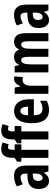

<svg xmlns="http://www.w3.org/2000/svg" viewBox="1130 -1935 815 3115"><g transform="rotate(-90 1537.5 -377.5)"><path d="M245 -557C179 -557 120 -541 71 -511L106 -414C151 -440 187 -452 218 -452C260 -452 279 -423 279 -364V-341L211 -338C93 -333 29 -275 29 -162C29 -74 65 10 155 10C219 10 257 -17 290 -73H292L314 0H409V-363C409 -491 352 -557 245 -557ZM242 -252 279 -254V-203C279 -137 250 -94 209 -94C177 -94 160 -118 160 -167C160 -221 187 -249 242 -252Z M753 -439V-547H665V-573C665 -633 676 -655 704 -655C720 -655 737 -651 755 -645L783 -743C742 -759 715 -765 676 -765C575 -765 534 -702 534 -564V-547L472 -508V-439H534V0H665V-439Z M1051 -439V-547H963V-573C963 -633 974 -655 1002 -655C1018 -655 1035 -651 1053 -645L1081 -743C1040 -759 1013 -765 974 -765C873 -765 832 -702 832 -564V-547L770 -508V-439H832V0H963V-439Z M1294 -556C1164 -556 1096 -454 1096 -270C1096 -97 1159 10 1310 10C1367 10 1416 -2 1460 -28V-136C1413 -107 1375 -96 1328 -96C1258 -96 1225 -140 1224 -236H1485V-310C1485 -460 1417 -556 1294 -556ZM1296 -454C1340 -454 1364 -407 1364 -330H1225C1227 -418 1254 -454 1296 -454Z M1811 -557C1759 -557 1719 -509 1699 -457H1692L1674 -547H1573V0H1704V-279C1703 -364 1736 -418 1797 -418C1816 -418 1831 -416 1843 -411L1856 -550C1837 -555 1824 -557 1811 -557Z M2417 -557C2358 -557 2320 -530 2295 -479H2286C2271 -524 2235 -557 2171 -557C2111 -557 2066 -529 2045 -477H2037L2023 -547H1920V0H2050V-261C2050 -379 2065 -441 2121 -441C2157 -441 2173 -404 2173 -323V0H2303V-276C2303 -387 2321 -441 2373 -441C2409 -441 2426 -403 2426 -322V0H2557V-360C2557 -493 2511 -557 2417 -557Z M2856 -557C2790 -557 2731 -541 2682 -511L2717 -414C2762 -440 2798 -452 2829 -452C2871 -452 2890 -423 2890 -364V-341L2822 -338C2704 -333 2640 -275 2640 -162C2640 -74 2676 10 2766 10C2830 10 2868 -17 2901 -73H2903L2925 0H3020V-363C3020 -491 2963 -557 2856 -557ZM2853 -252 2890 -254V-203C2890 -137 2861 -94 2820 -94C2788 -94 2771 -118 2771 -167C2771 -221 2798 -249 2853 -252Z"/></g></svg>

Font: Noto Sans Georgian ExtraCondensed Bold
Style: Regular
Weight: 700
Width: 2
Designer: Monotype Design Team, Akaki Razmadze
Foundry: Google LLC
Version: Version 2.005